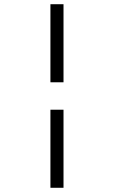

<svg xmlns="http://www.w3.org/2000/svg" viewBox="-20 -719 540 910"><path d="M219 171V-199H281V171ZM219 -329V-699H281V-329Z"/></svg>

Font: Khartiya
Style: Regular
Weight: 500
Version: Version 1.0.1